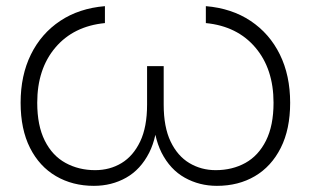

<svg xmlns="http://www.w3.org/2000/svg" viewBox="-20 -592 1010 624"><path d="M458 -377H512V-252Q512 -179 534.5 -132Q557 -85 595.5 -62Q634 -39 681 -39Q735 -39 777.5 -62.5Q820 -86 844.5 -135Q869 -184 869 -258Q869 -368 810 -437.5Q751 -507 649 -517V-572Q733 -565 794.5 -524Q856 -483 889.5 -415Q923 -347 923 -258Q923 -172 892.5 -111.5Q862 -51 808.5 -19.5Q755 12 685 12Q628 12 580.5 -14.5Q533 -41 505 -96Q492 -122 485 -154Q478 -122 465 -96Q437 -41 390 -14.5Q343 12 285 12Q216 12 162 -19.5Q108 -51 77.5 -111.5Q47 -172 47 -258Q47 -347 80.5 -415Q114 -483 175.5 -524Q237 -565 321 -572V-517Q219 -507 160 -437.5Q101 -368 101 -258Q101 -184 125.5 -135Q150 -86 193 -62.5Q236 -39 289 -39Q337 -39 375 -62Q413 -85 435.5 -132Q458 -179 458 -252Z"/></svg>

Font: Bounded
Style: Regular
Weight: 200
Designer: Vlad Churkin
Version: Version 1.0